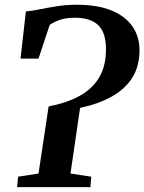

<svg xmlns="http://www.w3.org/2000/svg" viewBox="-20 -770 594 790"><path d="M50.5 0 54.5 -43 138.5 -56 180 -332Q257 -347 309.5 -376.5Q362 -406 389 -453Q416 -500 416 -567.5Q416 -636 384.2 -666.5Q352.5 -697 288 -697Q249.5 -697 224.2 -687.5Q199 -678 184.5 -667.5L138.5 -529H64.5L86.5 -723Q111.5 -725 144.2 -731.8Q177 -738.5 215.2 -744.5Q253.5 -750.5 294.5 -750.5Q382 -750.5 439.5 -726.5Q497 -702.5 525.5 -660.5Q554 -618.5 554 -564Q554 -498.5 525 -451.5Q496 -404.5 441.2 -373.5Q386.5 -342.5 309.5 -326L270 -56L355.5 -43L352 0Z"/></svg>

Font: Merriweather 24pt SemiBold
Style: Italic
Weight: 600
Italic angle: -7.8°
Version: Version 2.101